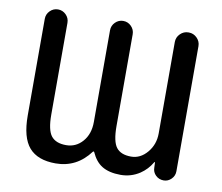

<svg xmlns="http://www.w3.org/2000/svg" viewBox="-81 -851 1081 937"><g transform="rotate(10 460.0 -383.0)"><path d="M512.7 -697.3V-243.2Q512.7 -166 535.2 -137.2Q557.6 -108.4 608.4 -108.4Q654.3 -108.4 688 -148.4Q721.7 -188.5 721.7 -243.2V-696.3Q721.7 -719.7 738.8 -736.8Q755.9 -753.9 779.3 -753.9H781.2Q804.7 -753.9 821.8 -736.8Q838.9 -719.7 838.9 -696.3V-76.2Q838.9 -53.7 822.8 -37.6Q806.6 -21.5 785.2 -21.5Q761.7 -21.5 745.6 -37.1Q729.5 -52.7 729.5 -75.2L728.5 -100.6Q728.5 -101.6 727.1 -102.1Q725.6 -102.5 724.6 -100.6Q703.1 -63.5 668 -40Q625 -11.7 573.2 -11.7Q515.6 -11.7 479.5 -34.2Q447.3 -54.7 427.7 -98.6Q426.8 -100.6 424.3 -101.1Q421.9 -101.6 420.9 -99.6Q355.5 -11.7 251 -11.7Q162.1 -11.7 119.6 -60.5Q77.1 -109.4 77.1 -218.8V-697.3Q77.1 -720.7 93.8 -737.3Q110.4 -753.9 133.3 -753.9Q156.2 -753.9 172.9 -737.3Q189.5 -720.7 189.5 -697.3V-243.2Q189.5 -166 212.4 -137.2Q235.4 -108.4 286.1 -108.4Q335 -108.4 367.7 -146Q400.4 -183.6 400.4 -243.2V-697.3Q400.4 -720.7 417 -737.3Q433.6 -753.9 456.5 -753.9Q479.5 -753.9 496.1 -737.3Q512.7 -720.7 512.7 -697.3Z"/></g></svg>

Font: Gen Jyuu Gothic P Medium
Style: Regular
Weight: 500
Designer: [Source Han Sans]
Ryoko NISHIZUKA  (kana & ideographs); Paul D. Hunt (Latin, Greek & Cyrillic); Wenlong ZHANG  (bopomofo
Version: Version 1.002.20150607